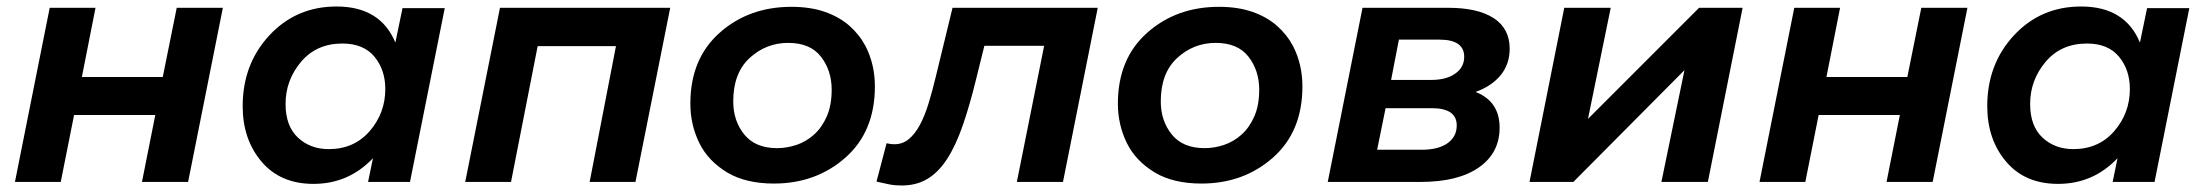

<svg xmlns="http://www.w3.org/2000/svg" viewBox="-20 -560 6796 591"><path d="M133 -536H274L232 -323H481L524 -536H666L559 0H417L458 -206H208L167 0H26Z M945 6Q843 6 785 -62.5Q727 -131 727 -233Q727 -363 809.5 -451.5Q892 -540 1016 -540Q1151 -540 1197 -429L1219 -535H1349L1242 0H1113L1128 -73Q1053 6 945 6ZM992 -101Q1070 -101 1118 -156.5Q1166 -212 1166 -286Q1166 -345 1132.5 -385.5Q1099 -426 1034 -426Q954 -426 906.5 -369.5Q859 -313 859 -240Q859 -172 897 -136.5Q935 -101 992 -101Z M1519 -536H2043L1936 0H1795L1876 -418H1635L1553 0H1412Z M2362 5Q2276.5 5 2219.5 -28.5Q2159.5 -64.5 2132.2 -120.5Q2105 -176.5 2105 -241Q2105 -379 2195 -459Q2285 -539 2416 -539Q2474.5 -539 2519 -523.5Q2563.5 -508 2594.5 -480.8Q2625.5 -453.5 2644.5 -417.5Q2673 -361.5 2673 -294Q2673 -155 2582.5 -75Q2492 5 2362 5ZM2372 -104Q2402 -104 2431.8 -114Q2461.5 -124 2485.8 -145.8Q2510 -167.5 2525 -201.8Q2540 -236 2540 -284Q2540 -343 2507 -385.5Q2474 -428 2406 -428Q2338 -428 2287.5 -381.5Q2237 -335 2237 -248Q2237 -188 2271 -146Q2305 -104 2372 -104Z M2709 -119Q2722 -116 2733 -116Q2758 -116 2777 -131.5Q2796 -147 2811 -174.5Q2826 -202 2838 -241Q2850 -280 2861 -326L2912 -536H3359L3252 0H3110L3194 -419H3010L2985 -318Q2965 -236 2943.5 -174Q2922 -112 2895.5 -71Q2869 -30 2835 -9.5Q2801 11 2755 11Q2735 11 2717 7.5Q2699 4 2678 -1Z M3678 5Q3592.5 5 3535.5 -28.5Q3475.5 -64.5 3448.2 -120.5Q3421 -176.5 3421 -241Q3421 -379 3511 -459Q3601 -539 3732 -539Q3790.5 -539 3835 -523.5Q3879.5 -508 3910.5 -480.8Q3941.5 -453.5 3960.5 -417.5Q3989 -361.5 3989 -294Q3989 -155 3898.5 -75Q3808 5 3678 5ZM3688 -104Q3718 -104 3747.8 -114Q3777.5 -124 3801.8 -145.8Q3826 -167.5 3841 -201.8Q3856 -236 3856 -284Q3856 -343 3823 -385.5Q3790 -428 3722 -428Q3654 -428 3603.5 -381.5Q3553 -335 3553 -248Q3553 -188 3587 -146Q3621 -104 3688 -104Z M4174 -536H4438Q4529 -536 4578 -504Q4627 -472 4627 -410Q4627 -363 4599.5 -329Q4572 -295 4522 -277Q4596 -248 4596 -167Q4596 -89 4532 -44.5Q4468 0 4353 0H4067ZM4386 -314Q4432 -314 4459.5 -333.5Q4487 -353 4487 -385Q4487 -438 4411 -438H4286L4262 -314ZM4356 -99Q4407 -99 4435.5 -119Q4464 -139 4464 -174Q4464 -227 4387 -227H4245L4219 -99Z M4795 -536H4938L4868 -194L5210 -536H5344L5237 0H5094L5165 -344L4823 0H4688Z M5503 -536H5644L5602 -323H5851L5894 -536H6036L5929 0H5787L5828 -206H5578L5537 0H5396Z M6315 6Q6213 6 6155 -62.5Q6097 -131 6097 -233Q6097 -363 6179.5 -451.5Q6262 -540 6386 -540Q6521 -540 6567 -429L6589 -535H6719L6612 0H6483L6498 -73Q6423 6 6315 6ZM6362 -101Q6440 -101 6488 -156.5Q6536 -212 6536 -286Q6536 -345 6502.5 -385.5Q6469 -426 6404 -426Q6324 -426 6276.5 -369.5Q6229 -313 6229 -240Q6229 -172 6267 -136.5Q6305 -101 6362 -101Z"/></svg>

Font: Argentum Sans Medium
Style: Italic
Weight: 500
Italic angle: -11°
Designer: Julieta Ulanovsky (font), Cristiano Sobral (main changes and remaster)
Foundry: Julieta Ulanovsky (font), Cristiano Sobral (main changes and remaster)
Version: Version 2.007;June 15, 2022;FontCreator 14.0.0.2814 64-bit; 